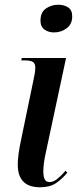

<svg xmlns="http://www.w3.org/2000/svg" viewBox="-20 -781 325 811"><path d="M208 -644Q185 -644 168 -656Q151 -668 151 -694Q151 -729 174 -745Q197 -761 226 -761Q250 -761 267.5 -750Q285 -739 285 -712Q285 -679 261.5 -661.5Q238 -644 208 -644ZM149 10Q55 10 55 -86Q55 -104 58.5 -131.5Q62 -159 71 -200L122 -446Q125 -460 127 -472Q129 -484 129 -496Q129 -512 119.5 -519Q110 -526 81 -526H70L72 -536H259L175 -143Q168 -113 165.5 -92.5Q163 -72 163 -57Q163 -37 168.5 -24.5Q174 -12 190 -12Q206 -12 223.5 -26.5Q241 -41 257 -60L264 -51Q242 -25 216.5 -7.5Q191 10 149 10Z"/></svg>

Font: Noto Serif Display ExtraCondensed SemiBold
Style: Italic
Weight: 600
Width: 2
Italic angle: -12°
Designer: Monotype Design Team
Foundry: Monotype Imaging Inc.
Version: Version 2.009